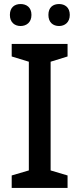

<svg xmlns="http://www.w3.org/2000/svg" viewBox="-20 -932 394 952"><path d="M29 -858C29 -821 53 -803 82 -803C111 -803 136 -821 136 -858C136 -896 111 -912 82 -912C53 -912 29 -896 29 -858ZM220 -858C220 -821 243 -803 273 -803C301 -803 326 -821 326 -858C326 -896 301 -912 273 -912C243 -912 220 -896 220 -858ZM315 0V-62L231 -87V-626L315 -652V-714H38V-652L123 -626V-87L38 -62V0Z"/></svg>

Font: Noto Sans Hanifi Rohingya Medium
Style: Regular
Weight: 500
Designer: Monotype Design Team and DaltonMaag
Foundry: Google LLC
Version: Version 2.102